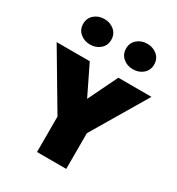

<svg xmlns="http://www.w3.org/2000/svg" viewBox="-232 -1136 1183 1280"><g transform="rotate(30 360.0 -496.5)"><path d="M87 -895Q87 -851 118.5 -824Q150 -797 195 -797Q240 -797 271.5 -824Q303 -851 303 -895Q303 -939 271.5 -966Q240 -993 195 -993Q150 -993 118.5 -966Q87 -939 87 -895ZM417 -895Q417 -851 448.5 -824Q480 -797 525 -797Q570 -797 601.5 -824Q633 -851 633 -895Q633 -939 601.5 -966Q570 -993 525 -993Q480 -993 448.5 -966Q417 -939 417 -895ZM470 -700 360 -474 250 -700H-5L248 -273V0H473V-275L725 -700Z"/></g></svg>

Font: Jost Black
Style: Regular
Weight: 900
Version: Version 3.710